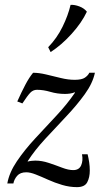

<svg xmlns="http://www.w3.org/2000/svg" viewBox="-20 -754 423 789"><path d="M296 15Q266 15 235.5 6Q205 -3 177.5 -15.5Q150 -28 127 -37Q104 -46 88 -46Q63 -46 50.5 -31.5Q38 -17 35 0H10Q18 -45 49.5 -91.5Q81 -138 124.5 -185Q168 -232 212 -279Q256 -326 288 -373V-375Q278 -371 267.5 -369.5Q257 -368 247 -368Q216 -368 187 -376.5Q158 -385 132 -385Q116 -385 104.5 -373Q93 -361 72 -329L51 -337Q68 -375 84 -405.5Q100 -436 116 -455Q140 -455 169.5 -448Q199 -441 229.5 -433.5Q260 -426 287 -426Q316 -426 329 -435Q342 -444 347 -455H370Q361 -412 328.5 -367Q296 -322 252.5 -276Q209 -230 166 -183.5Q123 -137 94 -92V-90Q100 -92 109.5 -93Q119 -94 125 -94Q152 -94 180.5 -84.5Q209 -75 235 -65Q261 -55 281 -55Q305 -55 313.5 -74.5Q322 -94 317 -120H340Q344 -104 346.5 -87Q349 -70 349 -53Q349 -25 338.5 -5Q328 15 296 15ZM270 -734Q287 -735 306.5 -727.5Q326 -720 337 -706Q316 -661 274.5 -615Q233 -569 188 -540L178 -560Q214 -597 237 -644Q260 -691 270 -734Z"/></svg>

Font: Bona Nova SC
Style: Italic
Weight: 400
Italic angle: -4°
Designer: Mateusz Machalski
Foundry: Capitalics
Version: Version 4.001; ttfautohint (v1.8.4.7-5d5b)